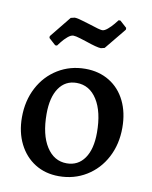

<svg xmlns="http://www.w3.org/2000/svg" viewBox="-81 -762 663 835"><g transform="rotate(10 250.0 -344.5)"><path d="M34 -213Q34 -286 64.5 -344Q95 -402 149 -435Q203 -468 270 -468Q330 -468 376 -440Q422 -412 447 -361Q472 -310 472 -243Q472 -170 441.5 -112Q411 -54 357 -21Q303 12 236 12Q176 12 130.5 -16.5Q85 -45 59.5 -96Q34 -147 34 -213ZM367 -203Q367 -295 333.5 -348Q300 -401 243 -401Q193 -401 165 -360Q137 -319 137 -246Q137 -154 170.5 -101.5Q204 -49 260 -49Q310 -49 338.5 -89.5Q367 -130 367 -203ZM92 -573V-581L168 -675L185 -679Q198 -679 223 -671Q248 -663 253 -662Q301 -646 312 -646Q322 -646 336 -658Q350 -670 361 -683.5Q372 -697 375 -701H383L413 -674V-666L336 -572L320 -568Q303 -568 251 -586Q245 -588 224 -594.5Q203 -601 193 -601Q182 -601 168 -589Q154 -577 143.5 -563.5Q133 -550 130 -546H122Z"/></g></svg>

Font: Alegreya Medium
Style: Regular
Weight: 500
Designer: Juan Pablo del Peral
Foundry: Huerta Tipografica
Version: Version 2.007; ttfautohint (v1.6)